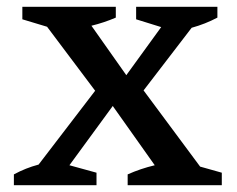

<svg xmlns="http://www.w3.org/2000/svg" viewBox="-20 -547 700 567"><path d="M21 0V-32Q56 -51 94 -61L261 -279L119 -468L46 -490V-527H322V-495Q287 -480 250 -471L353 -325L456 -467L382 -490V-527H622V-495Q586 -476 546 -465L404 -280L571 -55L635 -37V0H357V-32Q395 -49 437 -59L313 -234L185 -59L265 -37V0Z"/></svg>

Font: Piazzolla SC Medium
Style: Regular
Weight: 500
Designer: Juan Pablo del Peral
Foundry: Huerta Tipografica
Version: Version 1.330